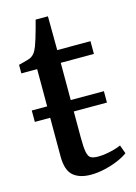

<svg xmlns="http://www.w3.org/2000/svg" viewBox="-108 -745 575 814"><g transform="rotate(-15 179.0 -338.0)"><path d="M188.5 10Q138.5 10 111 -14Q83.5 -38 83.5 -99.5V-268H16V-318H83.5V-481.5H14V-519Q22.5 -521.5 34 -524.2Q45.5 -527 56 -530.2Q66.5 -533.5 71.5 -537Q78 -541.5 82.8 -546.8Q87.5 -552 91.2 -559.2Q95 -566.5 99 -576Q103.5 -587.5 109.8 -608.2Q116 -629 122 -650.2Q128 -671.5 131.5 -686H185.5L186.5 -537.5H332.5V-481.5H187V-318H332.5V-268H187V-154.5Q187 -110 191.2 -89Q195.5 -68 206.5 -62.2Q217.5 -56.5 238.5 -56.5Q255 -56.5 274.5 -59.8Q294 -63 311.2 -68Q328.5 -73 339 -78L352.5 -40.5Q338 -29 311.2 -17.2Q284.5 -5.5 252 2.2Q219.5 10 188.5 10Z"/></g></svg>

Font: Merriweather 60pt
Style: Regular
Weight: 400
Version: Version 2.100